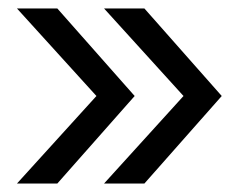

<svg xmlns="http://www.w3.org/2000/svg" viewBox="-20 -500 572 452"><path d="M115 -480 297 -274 115 -68H20L207 -274L20 -480ZM320 -480 502 -274 320 -68H225L412 -274L225 -480Z"/></svg>

Font: Violet Sans
Style: Regular
Weight: 400
Designer: Calvin Waterman
Foundry: Violet Office
Version: Version 1.013